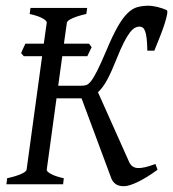

<svg xmlns="http://www.w3.org/2000/svg" viewBox="-20 -643 604 670"><path d="M284.7 -446.8H197.3L183.1 -343.8H262.7Q272.5 -343.8 280.3 -345.9Q288.1 -348.1 297.4 -359.6Q306.6 -371.1 319.1 -395.8Q331.5 -420.4 350.6 -465.3Q372.6 -518.1 390.4 -549.3Q408.2 -580.6 425 -596.9Q441.9 -613.3 459.5 -618.2Q477.1 -623 498.5 -623Q504.9 -623 512.9 -621.8Q521 -620.6 529.5 -618.7Q538.1 -616.7 546.4 -613.8Q554.7 -610.8 561.5 -607.9Q565.4 -606 563.2 -593.5Q561 -581.1 554.9 -561.5Q548.8 -542 539.1 -517.3Q529.3 -492.7 518.6 -466.3H494.1Q493.7 -492.7 491.7 -509Q489.7 -525.4 486.3 -534.4Q482.9 -543.5 477.8 -546.9Q472.7 -550.3 466.3 -550.3Q459 -550.3 450.7 -545.9Q442.4 -541.5 432.9 -529.1Q423.3 -516.6 412.1 -494.6Q400.9 -472.7 386.7 -437Q369.1 -392.6 354 -364.5Q338.9 -336.4 321.8 -321.3L430.7 -77.6Q439.5 -58.1 460.2 -56.6Q481 -55.2 522.5 -70.8L529.8 -50.8Q511.2 -37.1 493.9 -26.4Q476.6 -15.6 461.4 -8.3Q446.3 -1 433.8 2.9Q421.4 6.8 412.6 6.8Q393.6 6.8 383.3 -1Q373 -8.8 368.7 -20L264.6 -299.8H177.2L143.1 -50.8Q142.1 -44.9 157 -36.4Q171.9 -27.8 202.6 -21L200.2 0H2.4L4.9 -21Q35.6 -27.8 53.7 -35.9Q71.8 -43.9 72.8 -50.8L127 -446.8H63L53.7 -457.5Q57.1 -465.3 60.8 -474.1Q64.5 -482.9 68.8 -490.7H132.8L143.1 -564Q144 -569.8 129.2 -578.6Q114.3 -587.4 83.5 -594.2L86.4 -615.2H284.2L281.2 -594.2Q250.5 -587.4 232.4 -579.1Q214.4 -570.8 213.4 -564L203.1 -490.7H290.5L299.8 -478.5Z"/></svg>

Font: Gentium Plus CyrE
Style: Italic
Weight: 400
Italic angle: -8°
Designer: J. Victor Gaultney, Annie Olsen, Iska Routamaa, Becca Hirsbrunner
Foundry: SIL International
Version: Version 5.000